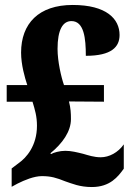

<svg xmlns="http://www.w3.org/2000/svg" viewBox="-20 -744 537 774"><path d="M350 10C424 10 456 -32 479 -64V-162C456 -129 420 -110 386 -110C359 -110 336 -118 315 -124C290 -130 268 -136 243 -136C221 -136 196 -129 186 -123L183 -126C232 -166 266 -214 266 -264C266 -287 265 -308 258 -335L399 -334V-401H238C227 -432 212 -496 212 -547C212 -624 233 -659 268 -659C319 -659 326 -589 326 -519C430 -519 462 -555 462 -603C462 -668 409 -724 273 -724C136 -724 65 -649 65 -532C65 -483 80 -431 90 -401H7V-334H111C121 -301 129 -275 129 -237C129 -156 86 -108 56 -87L27 -65V9L51 -4C79 -18 117 -34 149 -34C186 -34 208 -27 243 -13C270 -4 301 10 350 10Z"/></svg>

Font: Noto Serif Armenian Condensed Black
Style: Regular
Weight: 900
Width: 3
Designer: Monotype Design Team
Foundry: Monotype Imaging Inc.
Version: Version 2.008